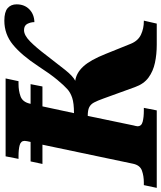

<svg xmlns="http://www.w3.org/2000/svg" viewBox="28 -814 760 907"><g transform="rotate(-90 408.5 -360.0)"><path d="M-25 0 -12 -61H1Q31 -61 56.5 -70Q82 -79 89 -112L179 -540H88L100 -596H192Q194 -606 195.5 -612.5Q197 -619 197 -624Q197 -642 177 -647.5Q157 -653 125 -653H112L124 -714H492L479 -653H466Q434 -653 407.5 -643.5Q381 -634 373 -600L372 -596H465L454 -540H360L328 -391Q375 -391 400.5 -399.5Q426 -408 442 -423Q458 -437 485.5 -470Q513 -503 550 -560Q602 -639 651.5 -679.5Q701 -720 765 -720Q806 -720 824 -704.5Q842 -689 842 -662Q842 -625 818.5 -602Q795 -579 758 -578Q758 -595 750 -611Q742 -627 720 -627Q696 -627 667 -598.5Q638 -570 601 -521Q561 -469 532 -432.5Q503 -396 481 -385Q518 -380 548.5 -347Q579 -314 608 -241L656 -122Q670 -88 699 -74.5Q728 -61 762 -61H765L751 0H651Q606 0 566 -8.5Q526 -17 496 -39Q466 -61 451 -103L397 -252Q387 -280 378.5 -296Q370 -312 356 -319Q342 -326 315 -326L270 -110Q269 -106 267.5 -100Q266 -94 266 -91Q266 -72 287.5 -66.5Q309 -61 340 -61H353L341 0Z"/></g></svg>

Font: Noto Serif Black
Style: Italic
Weight: 900
Italic angle: -12°
Designer: Monotype Design Team
Foundry: Monotype Imaging Inc.
Version: Version 2.013